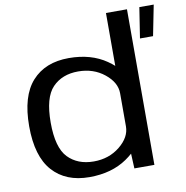

<svg xmlns="http://www.w3.org/2000/svg" viewBox="-86 -867 924 954"><g transform="rotate(-10 376.0 -390.5)"><path d="M655.5 -631H721.5L752 -785H679.5ZM516 0H617V-785H511V-108ZM289.5 4Q402 4 479.2 -49Q556.5 -102 556.5 -154L511 -213Q511 -158 456 -113.5Q401 -69 324 -69Q243 -69 194.5 -119.2Q146 -169.5 146 -296Q146 -422.5 194.5 -472.8Q243 -523 324 -523Q401 -523 456 -478.8Q511 -434.5 511 -380L556.5 -438Q556.5 -489.5 479.2 -543Q402 -596.5 289.5 -596.5Q170.5 -596.5 104 -522.5Q37.5 -448.5 37.5 -296.5Q37.5 -145 104 -70.5Q170.5 4 289.5 4Z"/></g></svg>

Font: Anybody SemiExpanded
Style: Regular
Weight: 400
Width: 6
Designer: Tyler Finck
Foundry: Etcetera Type Company
Version: Version 1.113;gftools[0.9.25]